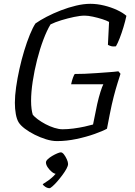

<svg xmlns="http://www.w3.org/2000/svg" viewBox="-20 -740 706 1007"><path d="M279 0Q252 0 221.5 -9.5Q191 -19 162 -33.5Q133 -48 110.5 -65Q88 -82 78 -98Q68 -114 63 -141.5Q58 -169 58 -201Q58 -237 64.5 -283Q71 -329 82 -378.5Q93 -428 107 -474Q121 -520 136.5 -558Q152 -596 166 -617Q190 -634 224.5 -652Q259 -670 299 -685.5Q339 -701 379 -710.5Q419 -720 454 -720Q489 -720 526 -711Q563 -702 594 -687.5Q625 -673 643 -657Q637 -629 627.5 -597.5Q618 -566 607.5 -539Q597 -512 588 -497Q572 -495 561 -498.5Q550 -502 546 -505L552 -625Q540 -632 516.5 -639.5Q493 -647 467.5 -652.5Q442 -658 424 -658Q401 -658 368 -651Q335 -644 302 -634Q269 -624 245 -612Q226 -581 207.5 -532Q189 -483 174.5 -426Q160 -369 151.5 -312.5Q143 -256 143 -211Q143 -188 145.5 -169Q148 -150 152 -138Q161 -127 178.5 -114Q196 -101 218.5 -89Q241 -77 265 -69.5Q289 -62 308 -62Q335 -62 365.5 -66Q396 -70 423.5 -76Q451 -82 468 -87L490 -195Q498 -230 507 -258.5Q516 -287 522 -298H353Q357 -317 362.5 -332Q368 -347 372 -352Q395 -352 424 -353Q453 -354 485 -356.5Q517 -359 547.5 -361Q578 -363 601 -366L612 -353Q606 -334 596.5 -304Q587 -274 576.5 -233.5Q566 -193 556 -142L541 -65Q520 -53 476.5 -37.5Q433 -22 381 -11Q329 0 279 0ZM240 247Q229 247 218 240Q207 233 204 226Q219 217 233.5 206.5Q248 196 261 183.5Q274 171 280 159L276 172Q265 172 252.5 162Q240 152 230.5 138Q221 124 221 112Q221 104 230.5 95Q240 86 253.5 78Q267 70 280 64.5Q293 59 299 59Q307 59 315.5 70Q324 81 330.5 95.5Q337 110 337 120Q337 130 328.5 145.5Q320 161 307 178.5Q294 196 280.5 211.5Q267 227 255.5 237Q244 247 240 247Z"/></svg>

Font: Texturina Medium 12pt ExtraLight
Style: Italic
Weight: 250
Italic angle: -11°
Version: Version 1.002